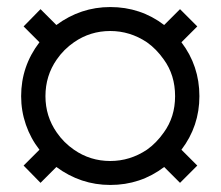

<svg xmlns="http://www.w3.org/2000/svg" viewBox="-20 -523 626 545"><path d="M495 -98 540 -53 491 -4 446 -49Q379 2 293 2Q209 2 140 -49L95 -4L47 -53L92 -98Q67 -130 53.5 -169Q40 -208 40 -250Q40 -335 92 -403L47 -448L95 -497L140 -452Q209 -503 293 -503Q379 -503 446 -452L491 -497L540 -448L495 -403Q546 -336 546 -250Q546 -165 495 -98ZM397 -98Q424 -117 445 -147Q477 -191 477 -250Q477 -310 445 -354Q424 -384 397 -403Q349 -435 293 -435Q236 -435 190 -403Q161 -383 141 -354Q109 -308 109 -250Q109 -193 141 -147Q161 -118 190 -98Q236 -66 293 -66Q349 -66 397 -98Z"/></svg>

Font: Sulphur Point
Style: Regular
Weight: 400
Designer: Noponies / Dale Sattler
Foundry: Noponies
Version: Version 1.000; ttfautohint (v1.8)